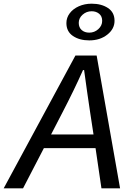

<svg xmlns="http://www.w3.org/2000/svg" viewBox="-66 -1021 725 1041"><path d="M343 -720H458L585 0H484L452 -218H172L59 0H-46ZM294 -896Q294 -925 312 -949Q330 -973 361.5 -987Q393 -1001 431 -1001Q484 -1001 519.5 -977.5Q555 -954 555 -908Q555 -864 515.5 -833Q476 -802 418 -802Q365 -802 329.5 -826Q294 -850 294 -896ZM488 -908Q488 -933 471.5 -946.5Q455 -960 431 -960Q403 -960 382 -941.5Q361 -923 361 -897Q361 -872 377 -858Q393 -844 418 -844Q446 -844 467 -863Q488 -882 488 -908ZM441 -292 423 -410 407 -519Q394 -611 390 -641H384Q336 -533 272 -410L211 -292Z"/></svg>

Font: Nebula Sans Medium
Style: Regular
Weight: 500
Italic angle: -9°
Designer: Paul D. Hunt for Adobe (as Source Sans)
Foundry: Nebula Entertainment & Broadcasting LLC
Version: Version 1.010